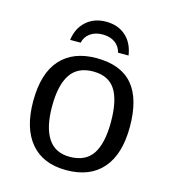

<svg xmlns="http://www.w3.org/2000/svg" viewBox="-108 -806 816 906"><g transform="rotate(15 300.0 -353.0)"><path d="M535.6 -264.6Q535.6 -131.3 474.4 -60.8Q413.1 9.8 297.4 9.8Q184.1 9.8 123.8 -61.5Q63.5 -132.8 63.5 -264.6Q63.5 -400.9 125.2 -469.5Q187 -538.1 300.3 -538.1Q419.4 -538.1 477.5 -470.2Q535.6 -402.3 535.6 -264.6ZM443.4 -264.6Q443.4 -369.6 409.9 -421.4Q376.5 -473.1 301.8 -473.1Q226.1 -473.1 190.9 -420.4Q155.8 -367.7 155.8 -264.6Q155.8 -162.1 190.9 -108.6Q226.1 -55.2 296.4 -55.2Q374 -55.2 408.7 -107.4Q443.4 -159.7 443.4 -264.6ZM299.8 -715.8Q357.9 -715.8 395.8 -682.4Q433.6 -648.9 442.4 -588.9H391.1Q383.8 -619.1 359.9 -636.2Q335.9 -653.3 299.8 -653.3Q262.7 -653.3 238.5 -635.5Q214.4 -617.7 208.5 -588.9H157.2Q164.6 -647 203.1 -681.4Q241.7 -715.8 299.8 -715.8Z"/></g></svg>

Font: Courier New
Style: Regular
Weight: 400
Designer: Steve Matteson
Foundry: Ascender Corporation
Version: Version 2.00.3